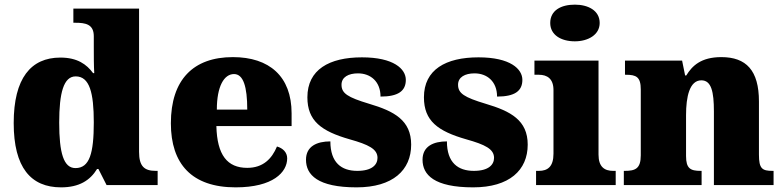

<svg xmlns="http://www.w3.org/2000/svg" viewBox="-20 -797 3376 827"><path d="M243 10C321 10 368 -20 398 -69H404L439 0H659V-61H651C602 -61 579 -80 579 -143V-760H296V-699H304C348 -699 384 -693 384 -641V-596C384 -557 384 -512 386 -482H381C353 -520 313 -549 240 -549C113 -549 39 -460 39 -267C39 -75 113 10 243 10ZM305 -73C254 -73 235 -138 235 -269C235 -397 254 -468 306 -468C366 -468 384 -397 384 -270C384 -137 366 -73 305 -73Z M995 10C1156 10 1217 -55 1217 -115C1217 -141 1198 -159 1173 -166C1151 -113 1113 -74 1045 -74C959 -74 915 -129 912 -254H1236V-309C1236 -468 1140 -551 983 -551C813 -551 716 -454 716 -266C716 -91 806 10 995 10ZM1045 -325H914C914 -425 945 -478 988 -478C1028 -478 1045 -424 1045 -325Z M1516 10C1672 10 1751 -64 1751 -174C1751 -279 1678 -318 1570 -350C1477 -378 1451 -395 1451 -432C1451 -465 1481 -481 1522 -481C1576 -481 1619 -446 1619 -381C1695 -381 1728 -405 1728 -453C1728 -500 1676 -550 1539 -550C1398 -550 1304 -497 1304 -378C1304 -276 1364 -232 1486 -197C1568 -174 1606 -155 1606 -117C1606 -88 1583 -61 1519 -61C1451 -61 1403 -96 1403 -188C1345 -188 1298 -167 1298 -109C1298 -44 1348 10 1516 10Z M2018 10C2174 10 2253 -64 2253 -174C2253 -279 2180 -318 2072 -350C1979 -378 1953 -395 1953 -432C1953 -465 1983 -481 2024 -481C2078 -481 2121 -446 2121 -381C2197 -381 2230 -405 2230 -453C2230 -500 2178 -550 2041 -550C1900 -550 1806 -497 1806 -378C1806 -276 1866 -232 1988 -197C2070 -174 2108 -155 2108 -117C2108 -88 2085 -61 2021 -61C1953 -61 1905 -96 1905 -188C1847 -188 1800 -167 1800 -109C1800 -44 1850 10 2018 10Z M2456 -619C2513 -619 2563 -647 2563 -698C2563 -752 2513 -777 2456 -777C2396 -777 2350 -752 2350 -698C2350 -647 2396 -619 2456 -619ZM2289 0H2632V-61H2621C2584 -61 2558 -78 2558 -131V-536H2282V-475H2301C2337 -475 2364 -458 2364 -409V-135C2364 -79 2339 -61 2301 -61H2289Z M2667 0H3002V-61H2998C2954 -61 2935 -71 2935 -125V-301C2935 -380 2950 -451 3001 -451C3044 -451 3055 -402 3055 -317V0H3312V-61H3308C3263 -61 3249 -70 3249 -131V-360C3249 -494 3194 -551 3087 -551C2999 -551 2961 -513 2936 -472H2931L2918 -536H2672V-475H2676C2720 -475 2740 -466 2740 -412V-128C2740 -70 2716 -61 2671 -61H2667Z"/></svg>

Font: Noto Serif Thai Black
Style: Regular
Weight: 900
Designer: Monotype Design Team
Foundry: Monotype Imaging Inc.
Version: Version 2.002